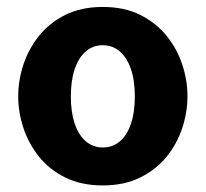

<svg xmlns="http://www.w3.org/2000/svg" viewBox="-20 -532 601 561"><path d="M280.3 -399.9Q308.6 -399.9 329.6 -382.1Q350.6 -364.3 362.3 -330.8Q374 -297.4 374 -250.5Q374 -203.6 362.5 -170.2Q351.1 -136.7 330.1 -118.9Q309.1 -101.1 280.3 -101.1Q252 -101.1 231 -118.9Q210 -136.7 198.5 -170.2Q187 -203.6 187 -250.5Q187 -297.4 198.5 -330.8Q210 -364.3 231 -382.1Q252 -399.9 280.3 -399.9ZM280.3 -511.7Q217.3 -511.7 170.9 -488.5Q124.5 -465.3 94 -427.2Q63.5 -389.2 48.3 -343Q33.2 -296.9 33.2 -250.5Q33.2 -204.6 48.3 -158.4Q63.5 -112.3 94 -74.2Q124.5 -36.1 171.1 -13.2Q217.8 9.8 280.3 9.8Q342.8 9.8 389.4 -13.2Q436 -36.1 466.8 -74.2Q497.6 -112.3 512.7 -158.4Q527.8 -204.6 527.8 -250.5Q527.8 -296.9 512.7 -343Q497.6 -389.2 466.8 -427.2Q436 -465.3 389.6 -488.5Q343.3 -511.7 280.3 -511.7Z"/></svg>

Font: Estedad-VF-FD Black
Style: Regular
Weight: 900
Designer: Amin Abedi
Version: Version 4.000